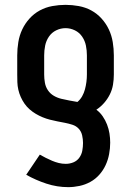

<svg xmlns="http://www.w3.org/2000/svg" viewBox="-20 -548 540 791"><path d="M261 223Q215 223 171 208.5Q127 194 88 172L144 89Q156 96 169 102.5Q182 109 195 114.5Q208 120 222 123.5Q236 127 251 127Q267 127 282 121Q297 115 306.5 102Q316 89 319 73Q322 57 322 41Q322 26 318.5 10Q315 -6 304.5 -17.5Q294 -29 278.5 -34Q263 -39 247.5 -42Q232 -45 216.5 -48Q201 -51 185.5 -55Q170 -59 155.5 -65Q141 -71 127.5 -79Q114 -87 102 -97.5Q90 -108 81 -121Q72 -134 65.5 -148.5Q59 -163 55.5 -178.5Q52 -194 51.5 -209.5Q51 -225 51 -241V-320Q51 -347 55.5 -374.5Q60 -402 71.5 -426.5Q83 -451 101.5 -471.5Q120 -492 144 -505Q168 -518 195.5 -523Q223 -528 250 -528Q277 -528 304.5 -523Q332 -518 356 -505Q380 -492 398.5 -471.5Q417 -451 428.5 -426.5Q440 -402 444.5 -374.5Q449 -347 449 -320V-241Q449 -220 445.5 -199Q442 -178 432.5 -159Q423 -140 409 -124Q395 -108 377 -96Q392 -85 403 -69Q414 -53 421 -35Q428 -17 431 2Q434 21 434 40Q434 63 429.5 87Q425 111 415 132.5Q405 154 389 172Q373 190 352 201.5Q331 213 307.5 218Q284 223 261 223ZM299 -128Q311 -138 318.5 -151.5Q326 -165 330 -180Q334 -195 336 -210.5Q338 -226 338 -241V-320Q338 -340 334 -360Q330 -380 318.5 -397Q307 -414 288.5 -423Q270 -432 250 -432Q230 -432 211.5 -423Q193 -414 181.5 -397Q170 -380 166 -360Q162 -340 162 -320V-241Q162 -224 165 -207Q168 -190 177.5 -176Q187 -162 201.5 -153.5Q216 -145 232.5 -141Q249 -137 265.5 -134Q282 -131 299 -128Z"/></svg>

Font: Moesevka
Style: Bold
Weight: 700
Monospace: yes
Designer: Belleve Invis
Foundry: Belleve Invis
Version: Version 32.5.0; ttfautohint (v1.8.4)